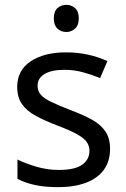

<svg xmlns="http://www.w3.org/2000/svg" viewBox="-20 -762 519 792"><path d="M254 -742Q274 -742 289.5 -728.5Q305 -715 305 -686Q305 -658 289.5 -644Q274 -630 254 -630Q232 -630 217 -644Q202 -658 202 -686Q202 -715 217 -728.5Q232 -742 254 -742ZM434 -148Q434 -96 408 -61Q382 -26 334 -8Q286 10 220 10Q164 10 123.5 1Q83 -8 52 -24V-104Q84 -88 129.5 -74.5Q175 -61 222 -61Q289 -61 319 -82.5Q349 -104 349 -140Q349 -160 338 -176Q327 -192 298.5 -208Q270 -224 217 -244Q165 -264 128 -284Q91 -304 71 -332Q51 -360 51 -404Q51 -472 106.5 -509Q162 -546 252 -546Q301 -546 343.5 -536.5Q386 -527 423 -510L393 -440Q359 -454 322 -464Q285 -474 246 -474Q192 -474 163.5 -456.5Q135 -439 135 -409Q135 -387 148 -371.5Q161 -356 191.5 -341.5Q222 -327 273 -307Q324 -288 360 -268Q396 -248 415 -219.5Q434 -191 434 -148Z"/></svg>

Font: eng115
Style: Regular
Weight: 400
Designer: Monotype Design Team
Foundry: Monotype Imaging Inc.
Version: Version 2.013